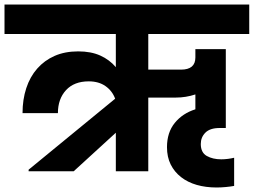

<svg xmlns="http://www.w3.org/2000/svg" viewBox="-37 -760 1126 852"><path d="M477 -171 290 0H90V-7L474 -322Q461 -357 431 -378Q401 -399 357 -399Q292 -399 256 -360Q220 -321 220 -258H63Q63 -318 79.5 -368.5Q96 -419 128 -455.5Q160 -492 205.5 -512Q251 -532 310 -532Q367 -532 408 -513.5Q449 -495 477 -462V-609H-17V-740H1069V-609H621V-451H766Q830 -451 830 -505V-542H965V-192H938Q895 -192 874.5 -171.5Q854 -151 854 -121Q854 -83 880.5 -68Q907 -53 945 -53Q959 -53 974.5 -55Q990 -57 1002 -60V65Q986 68 964.5 70Q943 72 924 72Q876 72 836 60.5Q796 49 766.5 26Q737 3 720.5 -30Q704 -63 704 -107Q704 -172 738.5 -214.5Q773 -257 830 -275V-341Q788 -327 743 -327H621V0H477Z"/></svg>

Font: SVN-Poppins
Style: Bold
Weight: 700
Designer: Ninad Kale (Devanagari), Jonny Pinhorn (Latin)
Foundry: Indian Type Foundry
Version: Version 3.200;PS 1.000;hotconv 16.6.54;makeotf.lib2.5.65590